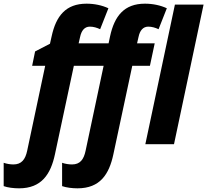

<svg xmlns="http://www.w3.org/2000/svg" viewBox="-128 -785 1128 1045"><path d="M-24 240C98 240 148 163 171 55L274 -427H436L338 35C328 83 308 110 264 110C247 110 227 107 210 101V228C233 236 265 240 294 240C417 240 466 163 489 55L592 -427H688L714 -549H618L626 -584C633 -618 650 -640 679 -640C699 -640 718 -634 735 -626L780 -740C746 -756 704 -765 661 -765C548 -765 495 -698 471 -587L463 -549H300L308 -584C315 -618 332 -640 361 -640C381 -640 400 -634 417 -626L462 -740C428 -756 386 -765 343 -765C230 -765 177 -698 153 -587L144 -547L63 -505L47 -427H118L20 35C10 83 -11 110 -55 110C-71 110 -91 107 -108 101V228C-86 236 -54 240 -24 240ZM663 0H819L980 -760H824Z"/></svg>

Font: Noto Sans SemiCondensed ExtraBold
Style: Italic
Weight: 800
Width: 4
Italic angle: -12°
Designer: Monotype Design Team
Foundry: Monotype Imaging Inc.
Version: Version 2.013